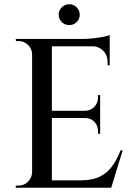

<svg xmlns="http://www.w3.org/2000/svg" viewBox="-20 -883 635 903"><path d="M224 -700V0H131V-700ZM492 -35 500 0H221V-35ZM451 -362V-328H221V-362ZM496 -700V-665H221V-700ZM557 -176 503 0H327L363 -35Q415 -35 450 -52.5Q485 -70 508 -102Q531 -134 547 -176ZM451 -330V-254H441V-267Q441 -292 424 -310Q407 -328 381 -328V-330ZM451 -436V-360H381V-362Q407 -363 424 -381Q441 -399 441 -424V-436ZM496 -668V-576H486V-592Q486 -623 465.5 -644Q445 -665 413 -666V-668ZM496 -718V-689L374 -700Q396 -700 420.5 -703Q445 -706 466 -710Q487 -714 496 -718ZM134 -73V0H54V-10Q54 -10 60.5 -10Q67 -10 67 -10Q93 -10 111.5 -28.5Q130 -47 131 -73ZM134 -627H131Q131 -653 112 -671.5Q93 -690 67 -690Q67 -690 61 -690Q55 -690 55 -690L54 -700H134ZM306 -765Q285 -765 270.5 -779Q256 -793 256 -814Q256 -834 270.5 -848.5Q285 -863 306 -863Q326 -863 340.5 -848.5Q355 -834 355 -814Q355 -793 340.5 -779Q326 -765 306 -765Z"/></svg>

Font: Cinzel Eorzea
Style: Regular
Weight: 500
Designer: Natanael Gama
Version: Version 2.000